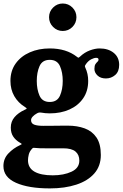

<svg xmlns="http://www.w3.org/2000/svg" viewBox="-22 -811 700 1094"><path d="M37.5 -350Q37.5 -407.5 67.2 -449Q97 -490.5 147.8 -512.8Q198.5 -535 261.5 -535Q355.5 -535 416 -487.5Q423 -482 425 -482.2Q427 -482.5 434 -488.5Q459.5 -512.5 489.8 -523.8Q520 -535 545.5 -535Q595 -535 626 -509.8Q657 -484.5 657 -441.5Q657 -403 634.2 -383.5Q611.5 -364 581.5 -364Q551 -364 533.5 -380.8Q516 -397.5 516 -418Q516 -437 522 -445.8Q528 -454.5 533.8 -459.5Q539.5 -464.5 539.5 -471Q539.5 -481.5 526.5 -481.5Q514 -481.5 497.5 -473Q481 -464.5 467.5 -445.5Q463 -439.5 462 -436.2Q461 -433 464 -426Q480.5 -391 480.5 -350Q480.5 -292.5 452 -251Q423.5 -209.5 374 -187.2Q324.5 -165 261.5 -165Q248.5 -165 236.2 -166.2Q224 -167.5 212 -169.5Q199 -171.5 188.5 -165Q174.5 -157.5 164.8 -147.2Q155 -137 155 -126.5Q155 -107.5 173 -100.8Q191 -94 224.5 -94Q237 -94 265.5 -94.2Q294 -94.5 322.8 -94.8Q351.5 -95 365.5 -95Q418 -95 460.5 -79.5Q503 -64 527.8 -27.5Q552.5 9 552.5 72Q552.5 135 515.5 177.2Q478.5 219.5 413 241Q347.5 262.5 262.5 262.5Q140.5 262.5 69 230.5Q-2.5 198.5 -2.5 135Q-2.5 93 25.8 63.2Q54 33.5 92 16Q102.5 11.5 101.5 9.2Q100.5 7 91.5 2Q68 -11.5 53.8 -32.2Q39.5 -53 39.5 -84Q39.5 -118.5 60.8 -143.5Q82 -168.5 119 -185.5Q131 -190.5 130 -193Q129 -195.5 120 -201.5Q81.5 -225 59.5 -263Q37.5 -301 37.5 -350ZM187.5 -350Q187.5 -302 203.2 -266Q219 -230 261.5 -230Q304 -230 319.8 -266Q335.5 -302 335.5 -350Q335.5 -398 319.8 -434Q304 -470 261.5 -470Q219 -470 203.2 -434Q187.5 -398 187.5 -350ZM430 104Q430 71 408.2 52.5Q386.5 34 337.5 34H233.5Q220 34 206.8 33.8Q193.5 33.5 181 32Q174 31 169.8 31.2Q165.5 31.5 161.5 35.5Q146 52 141.8 70Q137.5 88 137.5 102Q137.5 145.5 174 166.8Q210.5 188 278.5 188Q341.5 188 385.8 167.2Q430 146.5 430 104ZM335.5 -634.5Q303.5 -634.5 280.5 -657.5Q257.5 -680.5 257.5 -713Q257.5 -745 280.5 -768Q303.5 -791 335.5 -791Q368 -791 390.8 -768Q413.5 -745 413.5 -713Q413.5 -680.5 390.8 -657.5Q368 -634.5 335.5 -634.5Z"/></svg>

Font: Besley
Style: Bold
Weight: 700
Designer: Owen Earl
Foundry: indestructible type*
Version: Version 2.001; ttfautohint (v1.8.3)